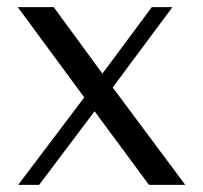

<svg xmlns="http://www.w3.org/2000/svg" viewBox="-20 -520 571 540"><path d="M246 -207 399 0H501L297 -274L465 -500H407L268 -313L131 -500H30L217 -246L31 0H90Z"/></svg>

Font: Tenor Sans
Style: Regular
Weight: 400
Designer: Denis Masharov
Foundry: Denis Masharov
Version: Version 1.1